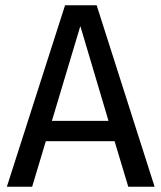

<svg xmlns="http://www.w3.org/2000/svg" viewBox="-20 -709 613 729"><path d="M415 -173H154L102 0H6L227 -689H347L567 0H467ZM392 -250 285 -610 177 -250Z"/></svg>

Font: FiraGOUPP
Style: Medium
Weight: 400
Designer: bBox Type
Foundry: bBox Type GmbH
Version: Version 1.001